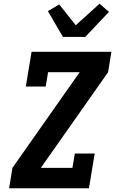

<svg xmlns="http://www.w3.org/2000/svg" viewBox="-20 -1014 640 1034"><path d="M29 0 47 -110 409 -625H239L226 -548H119L150 -735H580L562 -625L200 -110H370L383 -187H490L459 0ZM319 -815 238 -954 299 -990 388 -878 516 -994 567 -950 439 -815Z"/></svg>

Font: Iosevka Etoile Extrabold
Style: Italic
Weight: 800
Italic angle: -9°
Designer: Belleve Invis
Foundry: Belleve Invis
Version: Version 22.1.2; ttfautohint (v1.8.4)